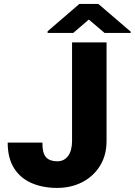

<svg xmlns="http://www.w3.org/2000/svg" viewBox="-20 -921 667 951"><path d="M336.9 -223.1V-710.9H507.8V-223.1Q507.8 -151.9 475.3 -99.6Q442.9 -47.4 387.5 -18.8Q332 9.8 263.2 9.8Q191.9 9.8 136.5 -14.2Q81.1 -38.1 49.6 -87.9Q18.1 -137.7 18.1 -214.8H189.9Q189.9 -160.6 208.7 -141.4Q227.5 -122.1 263.2 -122.1Q298.3 -122.1 317.6 -148.9Q336.9 -175.8 336.9 -223.1ZM467.3 -901.4 627.4 -764.2V-757.8H498L419.9 -824.2L342.8 -757.8H215.8V-766.1L373 -901.4Z"/></svg>

Font: Vazirmatn UI Black
Style: Regular
Weight: 900
Designer: Saber Rastikerdar
Foundry: Saber Rastikerdar
Version: Version 33.003